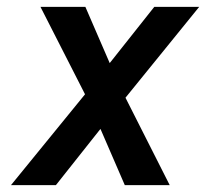

<svg xmlns="http://www.w3.org/2000/svg" viewBox="-20 -540 640 560"><path d="M12 0 228 -265 98 -520H229L300 -356L430 -520H561L346 -255L475 0H344L273 -164L143 0Z"/></svg>

Font: Iosevka SS04 Semibold Extended
Style: Italic
Weight: 600
Width: 7
Italic angle: -9°
Monospace: yes
Designer: Belleve Invis
Foundry: Belleve Invis
Version: Version 19.0.0; ttfautohint (v1.8.4)